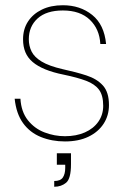

<svg xmlns="http://www.w3.org/2000/svg" viewBox="-20 -528 480 733"><path d="M228 12Q178 12 136 -5Q94 -22 68 -58Q42 -94 36 -151H58Q61 -101 86.5 -69Q112 -37 150 -22.5Q188 -8 228 -8Q271 -8 304 -22.5Q337 -37 355.5 -63.5Q374 -90 374 -124Q374 -164 358 -185.5Q342 -207 309 -219.5Q276 -232 223 -243Q183 -251 153.5 -263Q124 -275 105 -291Q86 -307 77 -328.5Q68 -350 68 -378Q68 -417 87 -446Q106 -475 140 -491.5Q174 -508 220 -508Q286 -508 332 -471Q378 -434 385 -360H363Q360 -417 323 -452.5Q286 -488 220 -488Q157 -488 123.5 -457.5Q90 -427 90 -378Q90 -353 100.5 -331.5Q111 -310 139 -293Q167 -276 219 -264Q270 -253 310 -240Q350 -227 373 -201.5Q396 -176 396 -127Q396 -87 375.5 -55.5Q355 -24 317.5 -6Q280 12 228 12ZM187 185V163Q211 163 220 149.5Q229 136 229 113V101H197V57H251Q251 69 251 80Q251 91 251 99Q251 154 232.5 169.5Q214 185 187 185Z"/></svg>

Font: DM Sans 28pt Thin
Style: Regular
Weight: 250
Version: Version 4.004;gftools[0.9.30]